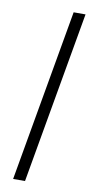

<svg xmlns="http://www.w3.org/2000/svg" viewBox="-84 -759 378 795"><g transform="rotate(10 104.5 -361.5)"><path d="M32 0 159 -723H209L82 0Z"/></g></svg>

Font: Archivo SemiExpanded Thin
Style: Italic
Weight: 250
Width: 6
Italic angle: -10°
Designer: Hector Gatti
Foundry: Omnibus-Type
Version: Version 2.001